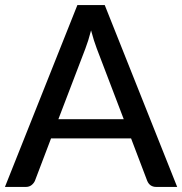

<svg xmlns="http://www.w3.org/2000/svg" viewBox="-20 -738 720 758"><path d="M679.5 0H597Q571 0 561 -24.5L497.5 -191.5H181.5L118 -24.5Q114 -15 104.8 -7.5Q95.5 0 82 0H-0.5L285.5 -718H393.5ZM468.5 -267.5 362 -546.5Q351 -575 339.5 -618Q328.5 -575.5 317 -546L210.5 -267.5Z"/></svg>

Font: Verano Sans Medium
Style: Regular
Weight: 500
Designer: Lukasz Dziedzic with Adam Twardoch and Botio Nikoltchev
Foundry: tyPoland Lukasz Dziedzic
Version: Version 3.001;December 28, 2019;FontCreator 12.0.0.2547 64-b